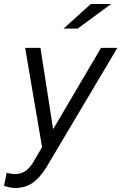

<svg xmlns="http://www.w3.org/2000/svg" viewBox="-57 -726 603 954"><path d="M0 0ZM107 82 152 5 68 -488H144L207 -84L445 -488H526L173 106Q139 160 103 184Q67 208 18 208Q7 208 -6 205.5Q-19 203 -37 198L-24 133Q-10 136 0 137.5Q10 139 17 139Q46 139 67.5 125Q89 111 107 82ZM394 -706H495L329 -584H259Z"/></svg>

Font: Red Hat Text
Style: Italic
Weight: 400
Italic angle: -12°
Designer: Pentagram / MCKL
Foundry: Pentagram / MCKL
Version: Version 1.005; Red Hat Text Italic